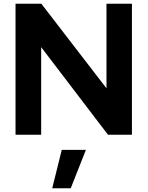

<svg xmlns="http://www.w3.org/2000/svg" viewBox="-20 -720 789 1026"><path d="M63 0V-700H201L549 -248V-700H685V0H557L200 -468V0ZM259 286 310 81H439L358 286Z"/></svg>

Font: Red Hat Display ExtraBold
Style: Regular
Weight: 800
Designer: Pentagram, MCKL
Foundry: Pentagram, MCKL
Version: Version 1.023